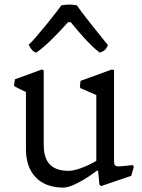

<svg xmlns="http://www.w3.org/2000/svg" viewBox="-20 -808 624 845"><path d="M94.2 -150.4C94.2 -48.3 152.8 17.6 257.8 17.6C307.1 17.6 390.6 -44.9 407.2 -57.1L411.6 -56.2L417.5 4.4L424.3 11.2L557.6 -34.2L569.3 -74.7L563.5 -81.5C563.5 -81.5 512.7 -75.7 500.5 -75.7C485.4 -75.7 481.9 -84 481.9 -97.7V-499L472.7 -502.4L334.5 -452.1L331.5 -425.8L334.5 -419.9L403.8 -389.6V-100.1C388.7 -90.8 325.2 -56.2 281.7 -56.2C195.3 -56.2 172.4 -106.4 172.4 -172.4V-498L164.6 -502.4L45.9 -459L41.5 -432.1L45.9 -426.8L94.2 -402.8ZM138.7 -576.2C179.2 -601.6 247.6 -673.8 279.3 -710.4H291.5C321.3 -672.9 377.9 -606 419.4 -576.2C439.9 -584 446.8 -589.8 455.1 -609.4C443.8 -622.6 335.4 -756.8 318.8 -784.2C295.9 -789.1 272.9 -789.1 250 -784.2C239.7 -768.6 134.3 -634.8 106 -610.8C119.1 -587.4 124.5 -582 138.7 -576.2Z"/></svg>

Font: Trykker
Style: Regular
Weight: 400
Designer: Magnus Gaarde
Foundry: Magnus Gaarde
Version: Version 1.001